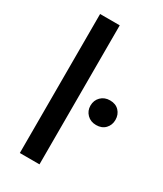

<svg xmlns="http://www.w3.org/2000/svg" viewBox="-185 -801 742 872"><g transform="rotate(30 186.5 -364.5)"><path d="M72 0V-729H175V0ZM308 -283Q279 -283 260.5 -301.5Q242 -320 242 -347Q242 -375 260.5 -393.5Q279 -412 308 -412Q338 -412 355.5 -393.5Q373 -375 373 -347Q373 -320 355.5 -301.5Q338 -283 308 -283Z"/></g></svg>

Font: Mona Sans ExtraLight Medium
Style: Regular
Weight: 500
Version: Version 2.000